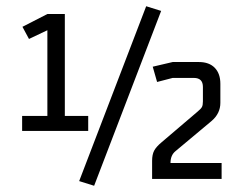

<svg xmlns="http://www.w3.org/2000/svg" viewBox="-20 -575 789 616"><path d="M263 -203V-155H51V-203H132V-478L73 -450L52 -489L132 -530H188V-203ZM282 21 234 6 449 -555 497 -540ZM534 -376H618Q651 -376 669 -357.5Q687 -339 687 -306V-245Q687 -211 659 -187L543 -90Q527 -77 527 -52H691V-1H468V-59Q468 -79 474.5 -91.5Q481 -104 499 -119L614 -217Q625 -226 628 -232Q631 -238 631 -250V-296Q631 -325 602 -325H534L484 -312L470 -361Z"/></svg>

Font: Strong
Style: Regular
Weight: 400
Designer: Roman Shchyukin (Gaslight Type Foundry)
Foundry: Cyreal (www.cyreal.org)
Version: Version 1.001